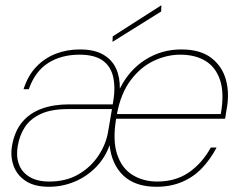

<svg xmlns="http://www.w3.org/2000/svg" viewBox="-20 -702 919 734"><path d="M167 12Q112 12 78.5 -10Q45 -32 32 -68Q19 -104 26 -145Q36 -201 65 -235.5Q94 -270 139.5 -286.5Q185 -303 243 -303H411Q422 -361 413.5 -404Q405 -447 373.5 -470Q342 -493 284 -493Q214 -493 164 -461Q114 -429 90 -361H70Q87 -414 119.5 -447.5Q152 -481 194.5 -497Q237 -513 285 -513Q341 -513 375 -493Q409 -473 424 -439.5Q439 -406 438 -363Q474 -435 536 -474Q598 -513 673 -513Q746 -513 788 -480.5Q830 -448 844 -396Q858 -344 846 -282Q845 -275 844 -270Q843 -265 842.5 -259.5Q842 -254 840 -248H424Q410 -165 428 -111.5Q446 -58 487 -33Q528 -8 581 -8Q651 -8 701.5 -42.5Q752 -77 786 -138H808Q785 -94 753 -60Q721 -26 677 -7Q633 12 578 12Q497 12 452 -30.5Q407 -73 399 -147Q381 -97 345.5 -61.5Q310 -26 264 -7Q218 12 167 12ZM168 -8Q233 -8 280 -35.5Q327 -63 356 -106.5Q385 -150 393 -197L408 -285H240Q175 -285 135 -266Q95 -247 75 -216Q55 -185 48 -145Q41 -106 52 -75Q63 -44 92.5 -26Q122 -8 168 -8ZM427 -266H824Q838 -343 822 -393.5Q806 -444 766.5 -468.5Q727 -493 669 -493Q618 -493 568 -469.5Q518 -446 480 -396Q442 -346 427 -266ZM410 -542 411 -563 597 -682 596 -658Z"/></svg>

Font: DM Sans 18pt Thin
Style: Italic
Weight: 250
Italic angle: -10°
Designer: Colophon Foundry, Jonny Pinhorn
Foundry: Colophon Foundry
Version: Version 4.004;gftools[0.9.30]